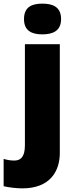

<svg xmlns="http://www.w3.org/2000/svg" viewBox="-71 -796 415 1056"><path d="M61 -691C61 -625 106 -607 162 -607C218 -607 265 -625 265 -691C265 -759 218 -776 162 -776C106 -776 61 -759 61 -691ZM52 240C205 240 258 145 258 45V-553H66V4C66 71 39 87 8 87C-14 87 -30 84 -51 78V228C-25 235 22 240 52 240Z"/></svg>

Font: Noto Sans UI Black
Style: Regular
Weight: 900
Designer: Monotype Design Team
Foundry: Monotype Imaging Inc.
Version: Version 1.901